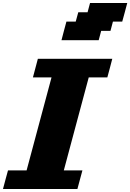

<svg xmlns="http://www.w3.org/2000/svg" viewBox="-20 -1270 875 1290"><path d="M0 0H500Q505.9 -21 516.8 -62.5Q527.8 -104 533.7 -125H408.7Q436.5 -229.5 492.4 -437.7Q548.3 -646 576.2 -750H701.2Q707 -771 718 -812.5Q729 -854 734.4 -875H234.4Q229 -854 217.8 -812.5Q206.5 -771 201.2 -750H326.2Q298.3 -646 242.4 -437.5Q186.5 -229 158.7 -125H33.7Q27.8 -104 16.6 -62.5Q5.4 -21 0 0ZM393.1 -1000H643.1L659.7 -1062.5H722.2L738.8 -1125H801.3Q807.1 -1146 818.4 -1187.5Q829.6 -1229 835 -1250H585L568.4 -1187.5H505.9L488.8 -1125H426.3Q420.4 -1104 409.4 -1062.3Q398.4 -1020.5 393.1 -1000Z"/></svg>

Font: Faithful 32x
Style: BoldOblique
Weight: 400
Foundry: Faithful Resource Pack
Version: Version 1.0; January 27, 2023